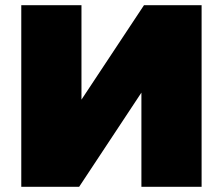

<svg xmlns="http://www.w3.org/2000/svg" viewBox="-20 -720 859 740"><path d="M62 0V-700H294V-336L535 -700H757V0H525V-363L285 0Z"/></svg>

Font: Montserrat Black
Style: Regular
Weight: 900
Designer: Julieta Ulanovsky
Foundry: Julieta Ulanovsky
Version: Version 9.000; ttfautohint (v1.8.4.7-5d5b)